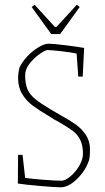

<svg xmlns="http://www.w3.org/2000/svg" viewBox="-20 -787 445 817"><path d="M56 -6 57 -128H76L87 -30Q114 -26 165.5 -22Q217 -18 242 -18Q257 -18 279 -36Q301 -54 317 -81Q333 -108 333 -133Q333 -169 321 -192.5Q309 -216 288.5 -231Q268 -246 227 -270Q214 -276 196 -288Q147 -317 120 -337Q93 -357 75 -386Q57 -415 57 -454Q57 -476 63 -500Q75 -525 97.5 -548.5Q120 -572 145 -586.5Q170 -601 187 -601Q206 -601 258.5 -594.5Q311 -588 338 -583L332 -461H313L306 -559Q285 -564 241.5 -569Q198 -574 183 -574Q173 -574 149 -557.5Q125 -541 106 -516.5Q87 -492 87 -467Q87 -430 97 -407Q107 -384 130.5 -365Q154 -346 203 -317L234 -299Q276 -276 302 -257.5Q328 -239 345.5 -212.5Q363 -186 363 -151Q363 -121 359 -106Q345 -62 308.5 -26Q272 10 238 10Q217 10 152.5 4.5Q88 -1 56 -6ZM115 -757 127 -767 213 -673H221L307 -767L319 -757L236 -642H198Z"/></svg>

Font: Grenze Thin
Style: Regular
Weight: 250
Designer: Renata Polastri
Foundry: Omnibus-Type
Version: Version 1.002; ttfautohint (v1.8)